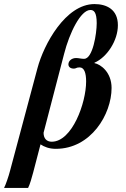

<svg xmlns="http://www.w3.org/2000/svg" viewBox="-99 -718 619 943"><path d="M216 -454C242 -556 297 -669 345 -669C362 -669 376 -658 376 -604C376 -554 357 -429 314 -429C300 -429 287 -433 275 -433C253 -433 237 -419 237 -402C237 -392 244 -381 264 -381C275 -381 275 -387 292 -387C315 -387 324 -359 324 -318C324 -212 255 -22 155 -22C130 -22 115 -38 115 -66ZM-50 122C-56 146 -71 190 -79 205H39C47 190 58 153 64 129L100 -9C118 3 142 13 175 13C348 13 449 -157 449 -286C449 -363 396 -402 365 -408V-410C427 -437 480 -519 480 -594C480 -673 423 -698 365 -698C223 -698 116 -500 85 -383Z"/></svg>

Font: XITS
Style: Bold Italic
Weight: 700
Italic angle: -16.33°
Designer: MicroPress Inc., with final additions and corrections provided by Coen Hoffman, Elsevier (retired)
Version: Version 1.302